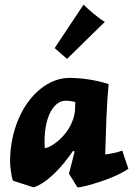

<svg xmlns="http://www.w3.org/2000/svg" viewBox="-20 -784 567 818"><path d="M291 -141.1Q272.9 -114.3 252.4 -89.4Q231.9 -64.5 210.4 -43.7Q189 -22.9 166.7 -7.8Q144.5 7.3 123 14.2L35.2 -14.2Q32.2 -22.5 30 -33.2Q27.8 -43.9 26.4 -55.2Q24.9 -66.4 23.9 -76.9Q22.9 -87.4 22.9 -95.2Q22.9 -146.5 32.7 -192.9Q42.5 -239.3 59.6 -278.8Q76.7 -318.4 100.3 -350.3Q124 -382.3 152.1 -405Q180.2 -427.7 211.7 -439.9Q243.2 -452.1 275.9 -452.1Q314.5 -452.1 356.7 -445.8Q398.9 -439.5 442.9 -425.8Q439 -384.8 436.8 -347.9Q434.6 -311 433.1 -275.1Q431.6 -239.3 430.7 -202.9Q429.7 -166.5 428.2 -126Q442.4 -127.4 462.6 -131.6Q482.9 -135.7 501 -142.1L526.9 -64.9Q512.7 -55.2 493.7 -45.4Q474.6 -35.6 453.1 -26.9Q431.6 -18.1 409.7 -10.7Q387.7 -3.4 368.2 2.2Q348.6 7.8 333.3 11Q317.9 14.2 310.1 14.2L273.9 -43.9L297.9 -138.2ZM300.8 -349.1Q292 -351.6 280.8 -353.3Q269.5 -355 259.8 -355Q239.3 -355 222.7 -341.6Q206.1 -328.1 194.3 -305.2Q182.6 -282.2 176.3 -251.2Q169.9 -220.2 169.9 -185.1Q169.9 -177.2 169.9 -169.2Q169.9 -161.1 170.9 -152.8Q179.2 -153.3 191.7 -159.4Q204.1 -165.5 218.3 -176.3Q232.4 -187 246.6 -201.9Q260.7 -216.8 272.2 -235.1Q283.7 -253.4 291.3 -275.1Q298.8 -296.9 299.8 -320.8ZM212.9 -579.1 335.9 -764.2Q342.8 -757.3 354.7 -746.6Q366.7 -735.8 380.1 -724.6Q393.6 -713.4 406.2 -704.1Q418.9 -694.8 426.8 -690.9L265.6 -533.2Z"/></svg>

Font: Simonetta
Style: Black Italic
Weight: 900
Italic angle: -2°
Designer: Gayaneh Bagdasaryan
Foundry: Brownfox
Version: Version 1.002